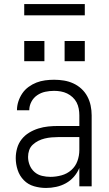

<svg xmlns="http://www.w3.org/2000/svg" viewBox="-20 -923 540 951"><path d="M208 8Q178 8 148.5 -0.5Q119 -9 98 -30.5Q77 -52 67.5 -81Q58 -110 58 -140Q58 -165 65 -189.5Q72 -214 87.5 -233.5Q103 -253 124.5 -266Q146 -279 170 -286.5Q194 -294 218.5 -296.5Q243 -299 268 -299H373V-352Q373 -368 370 -384.5Q367 -401 359.5 -415.5Q352 -430 339.5 -441.5Q327 -453 312.5 -460Q298 -467 281.5 -470Q265 -473 248 -473Q226 -473 204.5 -468.5Q183 -464 164.5 -451.5Q146 -439 135.5 -419Q125 -399 125 -377H64Q64 -399 71 -420.5Q78 -442 90.5 -460.5Q103 -479 121.5 -492.5Q140 -506 160.5 -514Q181 -522 203.5 -525Q226 -528 248 -528Q273 -528 297 -524Q321 -520 343 -510Q365 -500 383 -483.5Q401 -467 412.5 -445.5Q424 -424 429 -400Q434 -376 434 -352V0H373V-91Q363 -67 346 -47.5Q329 -28 306.5 -15.5Q284 -3 258.5 2.5Q233 8 208 8ZM230 -47Q257 -47 284.5 -54.5Q312 -62 333 -80.5Q354 -99 363.5 -125.5Q373 -152 373 -180V-244H268Q252 -244 235 -242.5Q218 -241 201.5 -237Q185 -233 170 -225.5Q155 -218 142.5 -206.5Q130 -195 124.5 -179Q119 -163 119 -146Q119 -125 127 -105Q135 -85 151 -71Q167 -57 188 -52Q209 -47 230 -47ZM400 -620H300V-720H400ZM100 -620V-720H200V-620ZM100 -847V-903H400V-847Z"/></svg>

Font: Iosevka SS04 Light
Style: Regular
Weight: 300
Monospace: yes
Designer: Belleve Invis
Foundry: Belleve Invis
Version: Version 19.0.0; ttfautohint (v1.8.4)